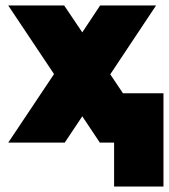

<svg xmlns="http://www.w3.org/2000/svg" viewBox="-20 -520 616 700"><path d="M280 -96 344 0H549L382 -249L549 -500H345L280 -402L214 -500H10L177 -250L10 0H216ZM396 160H576V-180H396Z"/></svg>

Font: Unageo
Style: Black
Weight: 900
Designer: Richard Sepsi
Foundry: Richard Sepsi
Version: Version 2.000